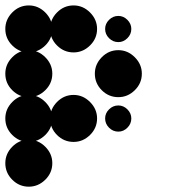

<svg xmlns="http://www.w3.org/2000/svg" viewBox="-24 -691 711 715"><path d="M83.3 -170.8Q118.3 -170.8 144.6 -144.6Q170.8 -118.3 170.8 -83.3Q170.8 -47.5 144.6 -21.7Q118.3 4.2 83.3 4.2Q47.5 4.2 21.7 -21.7Q-4.2 -47.5 -4.2 -83.3Q-4.2 -118.3 21.7 -144.6Q47.5 -170.8 83.3 -170.8ZM416.7 -298.3Q435.8 -298.3 450.4 -283.8Q465 -269.2 465 -250Q465 -230 450.4 -215.4Q435.8 -200.8 416.7 -200.8Q396.7 -200.8 382.1 -215.4Q367.5 -230 367.5 -250Q367.5 -269.2 382.1 -283.8Q396.7 -298.3 416.7 -298.3ZM250 -337.5Q285 -337.5 311.2 -311.2Q337.5 -285 337.5 -250Q337.5 -214.2 311.2 -188.3Q285 -162.5 250 -162.5Q214.2 -162.5 188.3 -188.3Q162.5 -214.2 162.5 -250Q162.5 -285 188.3 -311.2Q214.2 -337.5 250 -337.5ZM83.3 -337.5Q118.3 -337.5 144.6 -311.2Q170.8 -285 170.8 -250Q170.8 -214.2 144.6 -188.3Q118.3 -162.5 83.3 -162.5Q47.5 -162.5 21.7 -188.3Q-4.2 -214.2 -4.2 -250Q-4.2 -285 21.7 -311.2Q47.5 -337.5 83.3 -337.5ZM416.7 -504.2Q451.7 -504.2 477.9 -477.9Q504.2 -451.7 504.2 -416.7Q504.2 -380.8 477.9 -355Q451.7 -329.2 416.7 -329.2Q380.8 -329.2 355 -355Q329.2 -380.8 329.2 -416.7Q329.2 -451.7 355 -477.9Q380.8 -504.2 416.7 -504.2ZM83.3 -504.2Q118.3 -504.2 144.6 -477.9Q170.8 -451.7 170.8 -416.7Q170.8 -380.8 144.6 -355Q118.3 -329.2 83.3 -329.2Q47.5 -329.2 21.7 -355Q-4.2 -380.8 -4.2 -416.7Q-4.2 -451.7 21.7 -477.9Q47.5 -504.2 83.3 -504.2ZM416.7 -631.7Q435.8 -631.7 450.4 -617.1Q465 -602.5 465 -583.3Q465 -563.3 450.4 -548.8Q435.8 -534.2 416.7 -534.2Q396.7 -534.2 382.1 -548.8Q367.5 -563.3 367.5 -583.3Q367.5 -602.5 382.1 -617.1Q396.7 -631.7 416.7 -631.7ZM250 -670.8Q285 -670.8 311.2 -644.6Q337.5 -618.3 337.5 -583.3Q337.5 -547.5 311.2 -521.7Q285 -495.8 250 -495.8Q214.2 -495.8 188.3 -521.7Q162.5 -547.5 162.5 -583.3Q162.5 -618.3 188.3 -644.6Q214.2 -670.8 250 -670.8ZM83.3 -670.8Q118.3 -670.8 144.6 -644.6Q170.8 -618.3 170.8 -583.3Q170.8 -547.5 144.6 -521.7Q118.3 -495.8 83.3 -495.8Q47.5 -495.8 21.7 -521.7Q-4.2 -547.5 -4.2 -583.3Q-4.2 -618.3 21.7 -644.6Q47.5 -670.8 83.3 -670.8Z"/></svg>

Font: 0xA000-Dots-Mono
Style: Dots-Mono
Weight: 400
Version: Version 0.1